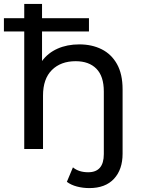

<svg xmlns="http://www.w3.org/2000/svg" viewBox="-30 -762 725 982"><path d="M427 200Q394 200 363.5 192Q333 184 312 168L343 94Q373 119 421 119Q501 119 501 26V-294Q501 -372 463 -410.5Q425 -449 357 -449Q281 -449 235.5 -404Q190 -359 190 -273V0H94V-601H-10V-669H94V-742H185V-669H425V-601H185V-450Q215 -491 264 -513Q313 -535 376 -535Q440 -535 490 -510Q540 -485 568.5 -434Q597 -383 597 -305V24Q597 105 553 152.5Q509 200 427 200Z"/></svg>

Font: Montserrat Medium
Style: Regular
Weight: 500
Designer: Julieta Ulanovsky
Foundry: Julieta Ulanovsky
Version: Version 9.000; ttfautohint (v1.8.4.7-5d5b)